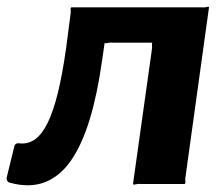

<svg xmlns="http://www.w3.org/2000/svg" viewBox="-35 -552 673 576"><path d="M-2 -3Q-16 -5 -15 -19L7 -109Q9 -124 23 -122Q49 -119 70 -134Q91 -149 108 -183.5Q125 -218 138.5 -273Q152 -328 163 -405L176 -505Q178 -516 177 -523Q176 -530 180 -530H567Q579 -529 585 -531Q591 -533 592 -530L522 -25Q520 -15 521 -7.5Q522 0 518 0H389Q379 -1 372 1Q365 3 364 0L420 -399Q422 -411 421 -417.5Q420 -424 423 -424H304Q294 -425 287 -423Q280 -421 279 -424L271 -369Q257 -269 234 -193.5Q211 -118 178 -70.5Q145 -23 100 -5.5Q55 12 -2 -3Z"/></svg>

Font: Libre Franklin
Style: Bold Italic
Weight: 700
Italic angle: -8°
Designer: Pablo Impallari, Rodrigo Fuenzalida, Nhung Nguyen
Foundry: Impallari Type
Version: Version 3.000